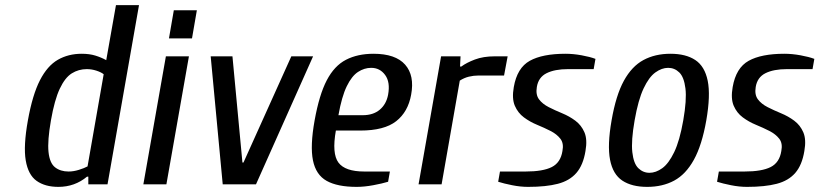

<svg xmlns="http://www.w3.org/2000/svg" viewBox="-20 -720 3201 750"><path d="M208 10Q156 10 123 -13.5Q90 -37 80.5 -93.5Q71 -150 89 -250Q107 -350 136 -406.5Q165 -463 206 -486.5Q247 -510 299 -510Q329 -510 352 -503Q375 -496 395 -485L433 -700H523L400 0H325V-30H320Q272 10 208 10ZM248 -50Q267 -50 288 -56.5Q309 -63 322 -70L385 -430Q375 -438 356.5 -444Q338 -450 319 -450Q287 -450 260.5 -433.5Q234 -417 213.5 -373.5Q193 -330 179 -250Q165 -170 169.5 -126.5Q174 -83 195 -66.5Q216 -50 248 -50Z M640 -570 659 -680H749L730 -570ZM540 0 628 -500H718L630 0Z M850 0 803 -500H888L927 -85H931L1118 -500H1203L980 0Z M1373 10Q1298 10 1256 -13.5Q1214 -37 1202.5 -93.5Q1191 -150 1209 -250Q1227 -350 1256.5 -406.5Q1286 -463 1331.5 -486.5Q1377 -510 1439 -510Q1525 -510 1562.5 -467.5Q1600 -425 1586 -350Q1574 -283 1527.5 -246.5Q1481 -210 1387 -210H1292Q1276 -120 1302 -85Q1328 -50 1403 -50H1503L1496 -10Q1473 -3 1438 3.5Q1403 10 1373 10ZM1302 -270H1397Q1438 -270 1463.5 -291.5Q1489 -313 1496 -350Q1505 -399 1484.5 -427Q1464 -455 1430 -455Q1403 -455 1378.5 -439Q1354 -423 1334.5 -383Q1315 -343 1302 -270Z M1615 0 1703 -500H1779L1777 -460H1782Q1802 -475 1835 -487.5Q1868 -500 1913 -500H1963L1949 -425H1849Q1830 -425 1811.5 -420.5Q1793 -416 1776 -405L1705 0Z M2043 10Q2013 10 1980.5 3.5Q1948 -3 1926 -10L1933 -50H2033Q2101 -50 2135.5 -67.5Q2170 -85 2177 -130Q2183 -160 2169 -178Q2155 -196 2130.5 -208.5Q2106 -221 2078 -232.5Q2050 -244 2026.5 -261.5Q2003 -279 1991 -307Q1979 -335 1987 -380Q2000 -455 2049.5 -482.5Q2099 -510 2189 -510Q2219 -510 2252 -504Q2285 -498 2306 -490L2299 -450H2199Q2147 -450 2115 -434Q2083 -418 2077 -380Q2072 -350 2085.5 -332Q2099 -314 2123.5 -301.5Q2148 -289 2176 -277.5Q2204 -266 2227.5 -248.5Q2251 -231 2263 -203Q2275 -175 2267 -130Q2258 -75 2231.5 -44.5Q2205 -14 2159 -2Q2113 10 2043 10Z M2508 10Q2448 10 2411 -14.5Q2374 -39 2363 -96Q2352 -153 2369 -250Q2386 -348 2417 -404.5Q2448 -461 2493.5 -485.5Q2539 -510 2599 -510Q2659 -510 2696 -485.5Q2733 -461 2744.5 -404.5Q2756 -348 2739 -250Q2722 -153 2690.5 -96Q2659 -39 2613.5 -14.5Q2568 10 2508 10ZM2517 -45Q2542 -45 2567 -63Q2592 -81 2613.5 -125.5Q2635 -170 2649 -250Q2663 -330 2657.5 -374.5Q2652 -419 2633.5 -437Q2615 -455 2590 -455Q2565 -455 2540 -437Q2515 -419 2494 -374.5Q2473 -330 2459 -250Q2445 -170 2450 -125.5Q2455 -81 2473.5 -63Q2492 -45 2517 -45Z M2898 10Q2868 10 2835.5 3.5Q2803 -3 2781 -10L2788 -50H2888Q2956 -50 2990.5 -67.5Q3025 -85 3032 -130Q3038 -160 3024 -178Q3010 -196 2985.5 -208.5Q2961 -221 2933 -232.5Q2905 -244 2881.5 -261.5Q2858 -279 2846 -307Q2834 -335 2842 -380Q2855 -455 2904.5 -482.5Q2954 -510 3044 -510Q3074 -510 3107 -504Q3140 -498 3161 -490L3154 -450H3054Q3002 -450 2970 -434Q2938 -418 2932 -380Q2927 -350 2940.5 -332Q2954 -314 2978.5 -301.5Q3003 -289 3031 -277.5Q3059 -266 3082.5 -248.5Q3106 -231 3118 -203Q3130 -175 3122 -130Q3113 -75 3086.5 -44.5Q3060 -14 3014 -2Q2968 10 2898 10Z"/></svg>

Font: Cuprum
Style: Italic
Weight: 400
Italic angle: -10°
Designer: Jovanny Lemonad
Foundry: Jovanny Lemonad
Version: Version 3.000